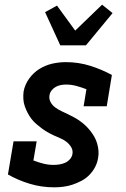

<svg xmlns="http://www.w3.org/2000/svg" viewBox="-20 -794 540 822"><path d="M212 8Q158 8 108 -7Q58 -22 14 -47L38 -189H137L123 -107Q144 -99 165.5 -93.5Q187 -88 210 -88Q222 -88 234.5 -90Q247 -92 258.5 -97Q270 -102 279 -112Q288 -122 290 -134Q293 -150 285 -163.5Q277 -177 265 -186.5Q253 -196 238.5 -202Q224 -208 210 -214.5Q196 -221 183 -228.5Q170 -236 158 -245Q146 -254 134.5 -264Q123 -274 114 -286Q105 -298 98 -311.5Q91 -325 86 -339.5Q81 -354 80 -370Q79 -386 81 -402Q86 -431 104.5 -457Q123 -483 149 -499Q175 -515 204 -521.5Q233 -528 262 -528Q316 -528 365.5 -512.5Q415 -497 459 -473L437 -339H338L350 -412Q329 -420 307.5 -426Q286 -432 263 -432Q252 -432 241 -430Q230 -428 219.5 -422.5Q209 -417 201.5 -407.5Q194 -398 192 -387Q189 -371 196.5 -357Q204 -343 216.5 -334Q229 -325 242.5 -318.5Q256 -312 270 -305.5Q284 -299 297.5 -291.5Q311 -284 323.5 -275Q336 -266 346.5 -256Q357 -246 366.5 -234Q376 -222 383.5 -209Q391 -196 395.5 -181Q400 -166 401.5 -150Q403 -134 400 -118Q397 -98 387.5 -79.5Q378 -61 363 -45.5Q348 -30 329 -20Q310 -10 290.5 -3.5Q271 3 251 5.5Q231 8 212 8ZM238 -600 173 -742 224 -770 302 -663 417 -774 462 -738 348 -600Z"/></svg>

Font: Iosevka Curly Slab
Style: Bold Italic
Weight: 700
Italic angle: -9°
Monospace: yes
Designer: Belleve Invis
Foundry: Belleve Invis
Version: Version 22.1.2; ttfautohint (v1.8.4)